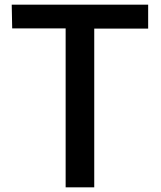

<svg xmlns="http://www.w3.org/2000/svg" viewBox="-20 -768 686 819"><path d="M32 -647H260V31H382V-646H612V-748H30Z"/></svg>

Font: GenEiGothic-pro-SemiBold
Style: Regular
Weight: 500
Designer: Ryoko NISHIZUKA (kana & ideographs); Paul D. Hunt (Latin, Greek & Cyrillic); Wenlong ZHANG (bopomofo); Sandoll Communica
Foundry: Adobe Systems Incorporated; o_tamon
Version: Version 1.000.140830